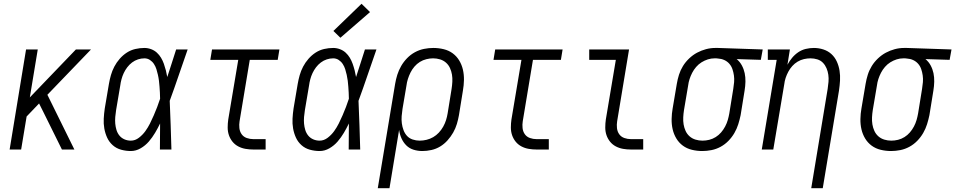

<svg xmlns="http://www.w3.org/2000/svg" viewBox="-20 -792 5060 1017"><path d="M31 0 118 -530H180L138 -276L382 -530H462L231 -290L374 0H308L212 -194L187 -244L121 -175L92 0Z M673 8Q647 8 621.5 1Q596 -6 577 -23Q558 -40 547.5 -63Q537 -86 532.5 -111.5Q528 -137 529.5 -164Q531 -191 535 -218L557 -348Q561 -371 567.5 -394Q574 -417 585.5 -439Q597 -461 614 -480.5Q631 -500 652 -513.5Q673 -527 697 -532.5Q721 -538 745 -538Q763 -538 780.5 -531.5Q798 -525 811 -513Q824 -501 833 -486Q842 -471 848 -454Q854 -437 858.5 -419.5Q863 -402 866 -384Q878 -420 889.5 -456.5Q901 -493 913 -530H974Q950 -462 927 -394Q904 -326 879 -258Q882 -194 884 -129.5Q886 -65 888 0H827Q827 -34 827.5 -68.5Q828 -103 828 -138Q816 -113 801.5 -88.5Q787 -64 768.5 -42.5Q750 -21 725 -6.5Q700 8 673 8ZM673 -47Q696 -47 716 -62.5Q736 -78 750 -97.5Q764 -117 774.5 -138Q785 -159 794.5 -181Q804 -203 812.5 -225Q821 -247 828 -269Q828 -285 827 -301Q826 -317 825 -332.5Q824 -348 822 -364Q820 -380 816.5 -395.5Q813 -411 808.5 -425.5Q804 -440 795.5 -453Q787 -466 774 -474.5Q761 -483 745 -483Q728 -483 711 -477.5Q694 -472 679.5 -461Q665 -450 654 -435.5Q643 -421 635.5 -405Q628 -389 623.5 -372Q619 -355 617 -339L595 -209Q592 -191 590.5 -172.5Q589 -154 590.5 -137Q592 -120 597 -103.5Q602 -87 612.5 -74Q623 -61 639 -54Q655 -47 673 -47Z M1322 0Q1301 0 1280.5 -3.5Q1260 -7 1242 -16.5Q1224 -26 1211.5 -41.5Q1199 -57 1192.5 -76Q1186 -95 1186 -116.5Q1186 -138 1189 -159L1242 -475H1094L1103 -530H1460L1451 -475H1303L1249 -150Q1246 -132 1248 -113.5Q1250 -95 1260 -81Q1270 -67 1287 -61Q1304 -55 1322 -55H1387V0Z M1673 8Q1647 8 1621.5 1Q1596 -6 1577 -23Q1558 -40 1547.5 -63Q1537 -86 1532.5 -111.5Q1528 -137 1529.5 -164Q1531 -191 1535 -218L1557 -348Q1561 -371 1567.5 -394Q1574 -417 1585.5 -439Q1597 -461 1614 -480.5Q1631 -500 1652 -513.5Q1673 -527 1697 -532.5Q1721 -538 1745 -538Q1763 -538 1780.5 -531.5Q1798 -525 1811 -513Q1824 -501 1833 -486Q1842 -471 1848 -454Q1854 -437 1858.5 -419.5Q1863 -402 1866 -384Q1878 -420 1889.5 -456.5Q1901 -493 1913 -530H1974Q1950 -462 1927 -394Q1904 -326 1879 -258Q1882 -194 1884 -129.5Q1886 -65 1888 0H1827Q1827 -34 1827.5 -68.5Q1828 -103 1828 -138Q1816 -113 1801.5 -88.5Q1787 -64 1768.5 -42.5Q1750 -21 1725 -6.5Q1700 8 1673 8ZM1673 -47Q1696 -47 1716 -62.5Q1736 -78 1750 -97.5Q1764 -117 1774.5 -138Q1785 -159 1794.5 -181Q1804 -203 1812.5 -225Q1821 -247 1828 -269Q1828 -285 1827 -301Q1826 -317 1825 -332.5Q1824 -348 1822 -364Q1820 -380 1816.5 -395.5Q1813 -411 1808.5 -425.5Q1804 -440 1795.5 -453Q1787 -466 1774 -474.5Q1761 -483 1745 -483Q1728 -483 1711 -477.5Q1694 -472 1679.5 -461Q1665 -450 1654 -435.5Q1643 -421 1635.5 -405Q1628 -389 1623.5 -372Q1619 -355 1617 -339L1595 -209Q1592 -191 1590.5 -172.5Q1589 -154 1590.5 -137Q1592 -120 1597 -103.5Q1602 -87 1612.5 -74Q1623 -61 1639 -54Q1655 -47 1673 -47ZM1783 -592 1746 -628 1895 -772 1940 -728Z M1981 205 2073 -348Q2077 -372 2084.5 -396Q2092 -420 2105 -442.5Q2118 -465 2136.5 -484Q2155 -503 2178 -515.5Q2201 -528 2226 -533Q2251 -538 2275 -538Q2303 -538 2330 -531.5Q2357 -525 2378 -509.5Q2399 -494 2412.5 -471.5Q2426 -449 2432 -423Q2438 -397 2437.5 -368.5Q2437 -340 2432 -312L2411 -182Q2407 -159 2400 -135.5Q2393 -112 2380.5 -90Q2368 -68 2350.5 -48.5Q2333 -29 2311.5 -16Q2290 -3 2265.5 2.5Q2241 8 2217 8Q2193 8 2170.5 1Q2148 -6 2132 -22Q2116 -38 2106.5 -59.5Q2097 -81 2094 -104L2043 205ZM2203 -47Q2221 -47 2239.5 -51.5Q2258 -56 2274.5 -65.5Q2291 -75 2304.5 -89.5Q2318 -104 2327.5 -121Q2337 -138 2342.5 -155.5Q2348 -173 2351 -191L2372 -321Q2375 -340 2376 -359.5Q2377 -379 2374 -397Q2371 -415 2363.5 -431.5Q2356 -448 2342.5 -460Q2329 -472 2311 -477.5Q2293 -483 2274 -483Q2257 -483 2238.5 -478.5Q2220 -474 2204 -464Q2188 -454 2175.5 -439.5Q2163 -425 2154.5 -408Q2146 -391 2140.5 -373.5Q2135 -356 2133 -339L2112 -215Q2109 -196 2107.5 -176.5Q2106 -157 2108.5 -138.5Q2111 -120 2117.5 -102.5Q2124 -85 2136 -72Q2148 -59 2166 -53Q2184 -47 2203 -47Z M2822 0Q2801 0 2780.5 -3.5Q2760 -7 2742 -16.5Q2724 -26 2711.5 -41.5Q2699 -57 2692.5 -76Q2686 -95 2686 -116.5Q2686 -138 2689 -159L2742 -475H2594L2603 -530H2960L2951 -475H2803L2749 -150Q2746 -132 2748 -113.5Q2750 -95 2760 -81Q2770 -67 2787 -61Q2804 -55 2822 -55H2887V0Z M3322 0Q3301 0 3280.5 -3.5Q3260 -7 3242 -16.5Q3224 -26 3211.5 -41.5Q3199 -57 3192.5 -76Q3186 -95 3186 -116.5Q3186 -138 3189 -159L3242 -475H3101V-530H3312L3249 -150Q3246 -132 3248 -113.5Q3250 -95 3260 -81Q3270 -67 3287 -61Q3304 -55 3322 -55H3387V0Z M3700 8Q3672 8 3645 1.5Q3618 -5 3597 -20.5Q3576 -36 3562.5 -58.5Q3549 -81 3543 -107Q3537 -133 3537.5 -161.5Q3538 -190 3543 -218L3565 -348Q3569 -372 3576.5 -396Q3584 -420 3597.5 -442Q3611 -464 3630.5 -482.5Q3650 -501 3672.5 -513Q3695 -525 3719.5 -531.5Q3744 -538 3769 -538Q3772 -538 3775.5 -538Q3779 -538 3783 -538L4020 -530L4010 -475L3882 -479Q3899 -465 3909.5 -445.5Q3920 -426 3924.5 -404.5Q3929 -383 3928.5 -359.5Q3928 -336 3924 -312L3903 -182Q3898 -158 3890.5 -134Q3883 -110 3870 -87.5Q3857 -65 3838.5 -46Q3820 -27 3797 -14.5Q3774 -2 3749 3Q3724 8 3700 8ZM3701 -47Q3719 -47 3737 -51.5Q3755 -56 3771 -66Q3787 -76 3799.5 -90.5Q3812 -105 3821 -122Q3830 -139 3835 -156.5Q3840 -174 3843 -191L3864 -321Q3867 -339 3868.5 -357Q3870 -375 3867.5 -392.5Q3865 -410 3859.5 -426Q3854 -442 3843 -454.5Q3832 -467 3816.5 -474Q3801 -481 3783 -482L3774 -483Q3771 -483 3769 -483Q3767 -483 3765 -483Q3747 -483 3729.5 -477.5Q3712 -472 3696 -462Q3680 -452 3667.5 -437.5Q3655 -423 3646.5 -406.5Q3638 -390 3632.5 -373Q3627 -356 3625 -339L3603 -209Q3600 -190 3599 -170.5Q3598 -151 3601 -133Q3604 -115 3611.5 -98.5Q3619 -82 3632.5 -70Q3646 -58 3664 -52.5Q3682 -47 3701 -47Z M4277 205 4364 -321Q4367 -340 4368.5 -359Q4370 -378 4367.5 -396Q4365 -414 4358 -430.5Q4351 -447 4339 -459.5Q4327 -472 4309.5 -477.5Q4292 -483 4273 -483Q4256 -483 4238.5 -479Q4221 -475 4205 -465.5Q4189 -456 4176.5 -442Q4164 -428 4155.5 -412Q4147 -396 4141.5 -379.5Q4136 -363 4134 -345L4076 0H4015L4094 -475H4047V-530H4164L4151 -449Q4161 -468 4175.5 -485.5Q4190 -503 4208.5 -515.5Q4227 -528 4248.5 -533Q4270 -538 4291 -538Q4317 -538 4341.5 -530Q4366 -522 4384 -505.5Q4402 -489 4412.5 -466Q4423 -443 4427 -417.5Q4431 -392 4429.5 -365.5Q4428 -339 4424 -312L4338 205Z M4700 8Q4672 8 4645 1.5Q4618 -5 4597 -20.5Q4576 -36 4562.5 -58.5Q4549 -81 4543 -107Q4537 -133 4537.5 -161.5Q4538 -190 4543 -218L4565 -348Q4569 -372 4576.5 -396Q4584 -420 4597.5 -442Q4611 -464 4630.5 -482.5Q4650 -501 4672.5 -513Q4695 -525 4719.5 -531.5Q4744 -538 4769 -538Q4772 -538 4775.5 -538Q4779 -538 4783 -538L5020 -530L5010 -475L4882 -479Q4899 -465 4909.5 -445.5Q4920 -426 4924.5 -404.5Q4929 -383 4928.5 -359.5Q4928 -336 4924 -312L4903 -182Q4898 -158 4890.5 -134Q4883 -110 4870 -87.5Q4857 -65 4838.5 -46Q4820 -27 4797 -14.5Q4774 -2 4749 3Q4724 8 4700 8ZM4701 -47Q4719 -47 4737 -51.5Q4755 -56 4771 -66Q4787 -76 4799.5 -90.5Q4812 -105 4821 -122Q4830 -139 4835 -156.5Q4840 -174 4843 -191L4864 -321Q4867 -339 4868.5 -357Q4870 -375 4867.5 -392.5Q4865 -410 4859.5 -426Q4854 -442 4843 -454.5Q4832 -467 4816.5 -474Q4801 -481 4783 -482L4774 -483Q4771 -483 4769 -483Q4767 -483 4765 -483Q4747 -483 4729.5 -477.5Q4712 -472 4696 -462Q4680 -452 4667.5 -437.5Q4655 -423 4646.5 -406.5Q4638 -390 4632.5 -373Q4627 -356 4625 -339L4603 -209Q4600 -190 4599 -170.5Q4598 -151 4601 -133Q4604 -115 4611.5 -98.5Q4619 -82 4632.5 -70Q4646 -58 4664 -52.5Q4682 -47 4701 -47Z"/></svg>

Font: Iosevka Slab Light
Style: Italic
Weight: 300
Italic angle: -9°
Monospace: yes
Designer: Belleve Invis
Foundry: Belleve Invis
Version: Version 11.1.1; ttfautohint (v1.8.3)